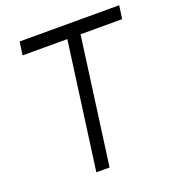

<svg xmlns="http://www.w3.org/2000/svg" viewBox="-134 -849 873 955"><g transform="rotate(-20 302.0 -371.0)"><path d="M304 -672 213 0H283L374 -672H594L604 -742H77L67 -672Z"/></g></svg>

Font: Cheyenne Sans Light
Style: Italic
Weight: 300
Italic angle: -8.13011°
Designer: The Public Sans project authors (U.S. Web Design System), Libre Franklin designed by Pablo Impallari and Rodrigo Fuenzal
Foundry: The Cheyenne Sans Project Authors
Version: Version 2.007